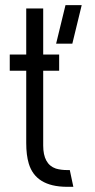

<svg xmlns="http://www.w3.org/2000/svg" viewBox="-20 -720 365 740"><path d="M196.3 -551.8 232.4 -700.2H294.9L258.8 -551.8ZM17.6 -447.3V-509.8H81.1V-687.5H146.5V-509.8H208V-447.3H146.5V-159.2Q146.5 -86.9 195.3 -70.3Q214.8 -64.5 240.2 -64.5H249L262.7 0H236.3Q117.2 -1 90.8 -89.8Q81.1 -122.1 81.1 -168.9V-447.3Z"/></svg>

Font: Post No Bills Jaffna Medium
Style: Regular
Weight: 500
Designer: Kosala Senevirathne, Siva Puranthara, Lasantha Premarathna, Tharique Azeez
Foundry: Mooniak
Version: Version 1.220 ; ttfautohint (v1.6)